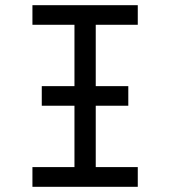

<svg xmlns="http://www.w3.org/2000/svg" viewBox="-20 -720 656 740"><path d="M141 -312.5V-388H474.5V-312.5ZM267 0V-700H349V0ZM105 0V-76H511V0ZM105 -624.5V-700H511V-624.5Z"/></svg>

Font: Overpass Mono Light
Style: Regular
Weight: 400
Monospace: yes
Version: Version 4.000